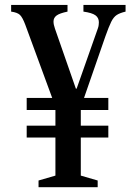

<svg xmlns="http://www.w3.org/2000/svg" viewBox="-20 -782 569 802"><path d="M141 0V-28L211.5 -48.5V-207.5H91.5V-257H211.5V-322.5H91.5V-373H198L85.5 -679Q74 -709.5 63.2 -719.8Q52.5 -730 26.5 -733.5V-761.5H262V-733.5Q228.5 -726.5 216 -717Q203.5 -707.5 203.5 -692Q203.5 -679.5 209.5 -662.5L297 -411.5H300L389 -664Q391.5 -671 392.2 -677.5Q393 -684 393 -689Q393 -707.5 378.8 -718Q364.5 -728.5 328.5 -733.5V-761.5H504.5V-733.5Q481 -728 467.8 -719.5Q454.5 -711 444.5 -690.8Q434.5 -670.5 420 -629.5L331 -373H432.5V-322.5H317.5V-257H432.5V-207.5H317.5V-48.5L388 -28V0Z"/></svg>

Font: Libre Caslon Condensed Medium
Style: Regular
Weight: 500
Designer: Pablo Impallari, Rodrigo Fuenzalida, Katja Schimmel, Ertekin Erdin
Foundry: Pablo Impallari, Rodrigo Fuenzalida
Version: Version 2.000; ttfautohint (v1.8.4.7-5d5b);gftools[0.9.33]